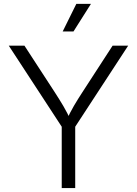

<svg xmlns="http://www.w3.org/2000/svg" viewBox="-20 -961 700 981"><path d="M295.4 0V-313.5L24.9 -727.5H105L259.8 -489.7Q283.2 -453.6 303.5 -419.4Q323.7 -385.3 344.2 -340.3H316.9Q337.4 -385.7 357.7 -420.2Q377.9 -454.6 400.9 -489.7L555.2 -727.5H634.8L364.3 -313.5V0ZM300.3 -800.3 370.1 -941.4H444.8L355.5 -800.3Z"/></svg>

Font: Inter 17pt Light
Style: Regular
Weight: 300
Version: Version 4.001;git-66647c0bb